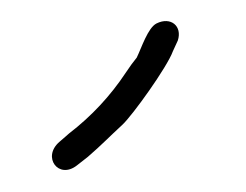

<svg xmlns="http://www.w3.org/2000/svg" viewBox="-20 -74 231 180"><path d="M126.7 -52C118.6 -47.9 112.6 -29 108.2 -20C104.9 -16 101.5 -11.3 98 -6C83.5 15.9 65.8 34.9 44.9 51L35.7 59C19.1 73.3 35 94.6 52.2 81L62.4 73C75.4 61.8 82.9 53.8 94.7 43C104.1 34.3 136.8 -11.2 142.1 -26L146.7 -36C151.1 -49.5 140.1 -58.7 126.7 -52Z"/></svg>

Font: MewTooHand
Style: CondIta
Weight: 400
Designer: Mew Too, Robert Jablonski
Version: Version 0.77